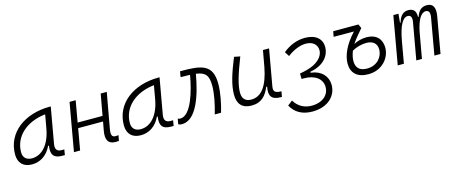

<svg xmlns="http://www.w3.org/2000/svg" viewBox="-43 -1145 4774 1998"><g transform="rotate(-15 2344.0 -146.0)"><path d="M177.7 10.3C269.5 10.3 344.7 -41 387.7 -133.3H396.5C381.8 -36.1 412.1 4.9 504.4 4.9H531.2L541 -53.7H511.7C461.9 -53.7 442.9 -82 452.1 -135.7L520.5 -522.5H511.2C237.3 -522.5 32.2 -370.1 32.2 -135.3C32.2 -43 85 10.3 177.7 10.3ZM192.9 -50.8C133.8 -50.8 98.6 -83.5 98.6 -141.1C98.6 -309.6 236.3 -435.5 442.9 -458L417 -312.5C387.7 -145.5 300.8 -50.8 192.9 -50.8Z M630.4 0H696.8L737.3 -230H1005.4L988.3 -136.7C969.7 -35.2 1001 9.8 1078.6 9.8C1091.3 9.8 1102.5 9.3 1112.8 7.8L1124 -51.3C1113.3 -49.8 1103 -48.8 1092.8 -48.8C1051.3 -48.8 1043 -76.2 1054.7 -141.6L1122.6 -517.6H1057.1L1015.6 -287.6H747.1L787.6 -517.6H721.7Z M1349.6 10.3C1441.4 10.3 1516.6 -41 1559.6 -133.3H1568.4C1553.7 -36.1 1584 4.9 1676.3 4.9H1703.1L1712.9 -53.7H1683.6C1633.8 -53.7 1614.7 -82 1624 -135.7L1692.4 -522.5H1683.1C1409.2 -522.5 1204.1 -370.1 1204.1 -135.3C1204.1 -43 1256.8 10.3 1349.6 10.3ZM1364.7 -50.8C1305.7 -50.8 1270.5 -83.5 1270.5 -141.1C1270.5 -309.6 1408.2 -435.5 1614.7 -458L1588.9 -312.5C1559.6 -145.5 1472.7 -50.8 1364.7 -50.8Z M2147.5 0H2215.3C2240.7 -85.9 2265.6 -203.6 2265.6 -298.8C2265.6 -509.3 2147.5 -528.8 1914.6 -527.3L1904.3 -466.8C1942.4 -466.8 1976.1 -466.3 2005.4 -464.8V-463.9C1976.6 -295.9 1906.7 -51.3 1791 -51.3C1784.2 -51.3 1778.3 -52.2 1763.7 -57.1L1753.4 0.5C1766.1 7.8 1781.2 9.8 1793 9.8C1950.2 9.8 2028.8 -240.7 2066.4 -456.5L2066.9 -460C2168.5 -445.8 2199.7 -405.8 2199.7 -295.4C2199.7 -211.4 2176.8 -99.6 2147.5 0Z M2542 10.3C2653.3 10.3 2702.6 -53.2 2739.3 -138.7H2749C2729.5 -47.4 2753.9 4.9 2858.4 4.9H2869.6L2880.4 -53.7H2867.2C2810.1 -56.2 2793 -75.7 2801.8 -126.5L2871.1 -517.6H2805.2L2773.4 -341.3C2735.4 -144 2664.1 -50.8 2555.7 -50.8C2493.2 -50.8 2459.5 -85.4 2459.5 -150.9C2459.5 -232.9 2492.7 -341.8 2560.1 -514.6L2496.1 -527.3C2430.2 -365.2 2393.6 -251 2393.6 -145C2393.6 -43.9 2445.3 10.3 2542 10.3Z M3139.2 234.4C3310.1 234.4 3404.8 131.3 3401.9 13.2C3399.4 -77.1 3337.4 -146.5 3229.5 -160.2L3222.7 -160.6L3223.1 -171.4C3379.9 -198.7 3439.5 -296.9 3439.5 -380.9C3439.5 -467.8 3376 -527.3 3258.8 -527.3C3175.8 -527.3 3094.2 -497.6 3020 -436.5L3051.8 -387.2C3122.6 -440.9 3193.8 -466.3 3252.4 -466.3C3327.6 -466.3 3373 -423.3 3373 -364.3C3373 -291 3303.2 -229 3197.8 -200.2C3177.7 -194.3 3147.5 -187.5 3114.3 -181.6L3115.7 -122.6C3128.9 -123 3136.2 -123 3141.1 -123C3259.3 -123 3333 -65.9 3335.4 18.1C3337.9 103.5 3268.6 173.3 3147.5 173.3C3071.3 173.3 3004.4 141.1 2960.9 68.4L2909.2 108.4C2952.1 188 3027.3 234.4 3139.2 234.4Z M3801.3 9.8C3949.7 9.8 4041.5 -101.6 4041.5 -212.9C4041.5 -295.4 3994.6 -367.2 3877.9 -367.2C3827.6 -367.2 3780.8 -353.5 3740.2 -332.5C3774.4 -385.3 3820.3 -434.1 3853 -474.1L3833.5 -517.6H3562L3551.3 -460L3769.5 -459C3662.6 -344.7 3619.1 -236.8 3619.1 -152.3C3619.1 -52.7 3680.2 9.8 3801.3 9.8ZM3708 -269.5C3752.9 -294.9 3810.5 -311 3860.8 -311C3929.2 -311 3975.6 -279.8 3975.6 -210C3975.6 -134.8 3916 -50.8 3803.7 -50.8C3715.8 -50.8 3684.6 -98.1 3684.6 -161.6C3684.6 -189 3689.9 -224.1 3708 -269.5Z M4265.1 -517.6H4210L4118.7 0H4185.1L4228 -244.1V-242.7C4254.9 -390.6 4296.4 -469.7 4351.1 -469.7C4384.3 -469.7 4397.5 -444.3 4388.7 -394.5L4318.8 0H4379.4L4429.7 -282.7C4455.1 -404.3 4494.6 -469.7 4545.9 -469.7C4578.1 -469.7 4591.8 -443.8 4583 -394.5L4513.7 0H4579.6L4648.4 -390.6C4664.1 -480.5 4637.7 -527.3 4572.3 -527.3C4515.6 -527.3 4481 -497.1 4460 -432.6H4453.1C4455.1 -496.1 4427.7 -527.3 4372.6 -527.3C4317.4 -527.3 4282.7 -493.2 4263.2 -422.9H4256.3Z"/></g></svg>

Font: Cascadia Mono PL Light
Style: Italic
Weight: 300
Italic angle: -10°
Monospace: yes
Designer: Aaron Bell
Foundry: Saja Typeworks
Version: Version 2404.023